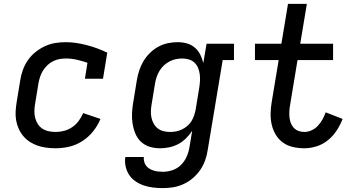

<svg xmlns="http://www.w3.org/2000/svg" viewBox="-20 -755 1840 988"><path d="M267 8Q243 8 219.5 5Q196 2 174 -5.5Q152 -13 133.5 -25Q115 -37 100.5 -54Q86 -71 76.5 -92Q67 -113 63 -136Q59 -159 60.5 -183Q62 -207 66 -231L84 -341Q88 -368 97.5 -394.5Q107 -421 123 -444.5Q139 -468 162 -486.5Q185 -505 210.5 -517Q236 -529 263 -533.5Q290 -538 318 -538Q347 -538 375 -533.5Q403 -529 429.5 -522Q456 -515 481.5 -505.5Q507 -496 532 -484L510 -350H417L430 -432Q404 -441 376 -447.5Q348 -454 319 -454Q302 -454 285.5 -451Q269 -448 253 -440Q237 -432 224 -419.5Q211 -407 201.5 -392Q192 -377 186.5 -360.5Q181 -344 178 -327L160 -217Q157 -199 157 -181Q157 -163 161.5 -146.5Q166 -130 175.5 -115.5Q185 -101 199.5 -92Q214 -83 231.5 -79.5Q249 -76 267 -76Q289 -76 311 -82Q333 -88 352 -101Q371 -114 385 -133Q399 -152 408 -173L497 -143Q483 -109 459.5 -79.5Q436 -50 404.5 -29.5Q373 -9 337.5 -0.5Q302 8 267 8Z M818 213Q793 213 768 210Q743 207 720.5 199.5Q698 192 678 178.5Q658 165 645 145.5Q632 126 626.5 101.5Q621 77 625 53H720Q719 65 722 77Q725 89 732 98Q739 107 749 113Q759 119 770 122.5Q781 126 793.5 127.5Q806 129 818 129Q843 129 868 120.5Q893 112 911.5 93.5Q930 75 940.5 51Q951 27 955 2L969 -82Q955 -61 937 -43Q919 -25 897 -13.5Q875 -2 851 3Q827 8 804 8Q775 8 749.5 0Q724 -8 705 -26Q686 -44 676 -69Q666 -94 662 -120.5Q658 -147 659.5 -175Q661 -203 666 -231L684 -341Q688 -366 696 -391Q704 -416 717.5 -439Q731 -462 750.5 -481.5Q770 -501 793.5 -514Q817 -527 842.5 -532.5Q868 -538 894 -538Q919 -538 942 -531.5Q965 -525 982.5 -510Q1000 -495 1010.5 -474Q1021 -453 1026 -430L1043 -530H1184V-446H1126L1049 16Q1045 43 1036 69Q1027 95 1011 118.5Q995 142 973 161Q951 180 925 192Q899 204 872 208.5Q845 213 818 213ZM855 -76Q871 -76 886.5 -79Q902 -82 916.5 -89Q931 -96 944 -107Q957 -118 965.5 -132Q974 -146 979 -161.5Q984 -177 987 -192L1005 -302Q1008 -320 1009 -337.5Q1010 -355 1008 -372Q1006 -389 999.5 -405Q993 -421 981 -432.5Q969 -444 952.5 -449Q936 -454 918 -454Q901 -454 884.5 -450.5Q868 -447 852.5 -439Q837 -431 823.5 -418.5Q810 -406 801 -391Q792 -376 786.5 -360Q781 -344 778 -327L760 -217Q757 -200 756.5 -182.5Q756 -165 759.5 -149Q763 -133 771 -118.5Q779 -104 792 -94Q805 -84 821.5 -80Q838 -76 855 -76Z M1546 8Q1516 8 1487.5 1.5Q1459 -5 1436.5 -21Q1414 -37 1399.5 -61Q1385 -85 1378.5 -112.5Q1372 -140 1372.5 -170Q1373 -200 1378 -229L1414 -446H1292V-530H1428L1462 -735H1559L1525 -530H1694V-446H1511L1473 -216Q1470 -200 1469 -184Q1468 -168 1469.5 -152.5Q1471 -137 1476 -123Q1481 -109 1491 -98Q1501 -87 1515.5 -81.5Q1530 -76 1546 -76Q1565 -76 1583.5 -84.5Q1602 -93 1616 -108Q1630 -123 1639.5 -140.5Q1649 -158 1656 -177L1743 -143Q1731 -112 1712.5 -83.5Q1694 -55 1667.5 -33.5Q1641 -12 1609 -2Q1577 8 1546 8Z"/></svg>

Font: Iosevka Curly Slab MdEx
Style: Italic
Weight: 500
Width: 7
Italic angle: -9°
Monospace: yes
Designer: Belleve Invis
Foundry: Belleve Invis
Version: Version 11.0.0; ttfautohint (v1.8.3)